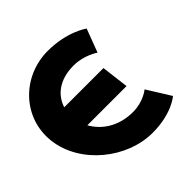

<svg xmlns="http://www.w3.org/2000/svg" viewBox="-212 -1034 1242 1242"><g transform="rotate(-45 409.0 -412.5)"><path d="M506.1 -170C369.9 -170 280.3 -238.6 235.8 -318.5H594.4L571.3 -506.5H212.5C237.3 -586.2 310.1 -655 446.6 -655C542.6 -655 614.8 -604 614.8 -604L675.2 -764C675.2 -764 573.9 -840 394.9 -840C160.9 -840 -28.6 -648 0.5 -411C29.5 -175 266.8 15 499.8 15C678.8 15 761.5 -61 761.5 -61L661.9 -221C661.9 -221 602.1 -170 506.1 -170Z"/></g></svg>

Font: Hussar
Style: BdOpOblOne
Weight: 700
Foundry: Cannot Into Space Fonts
Version: Version 2.00